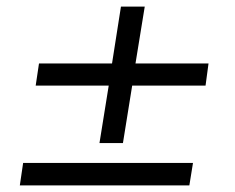

<svg xmlns="http://www.w3.org/2000/svg" viewBox="-20 -561 711 581"><path d="M281 -128 309 -302H88L98 -369H319L346 -541H418L390 -369H611L602 -302H380L352 -128ZM40 0 50 -68H564L553 0Z"/></svg>

Font: Nunito Sans 7pt SemiExpanded
Style: Italic
Weight: 400
Width: 6
Italic angle: -9°
Designer: Vernon Adams
Foundry: Vernon Adams
Version: Version 3.101;gftools[0.9.27]